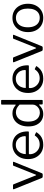

<svg xmlns="http://www.w3.org/2000/svg" viewBox="1297 -2079 792 3426"><g transform="rotate(-90 1693.0 -366.0)"><path d="M508 -530Q515 -530 518 -525.5Q521 -521 518 -515L315 -15Q310 0 292 0H256Q237 0 231 -14L29 -515Q27 -521 30 -525.5Q33 -530 40 -530H102Q108 -530 112 -527.5Q116 -525 118 -519L275 -126Q282 -107 291 -127L447 -519Q449 -525 452.5 -527.5Q456 -530 462 -530H508Z M654 -232Q654 -183 677.5 -142.5Q701 -102 740.5 -78Q780 -54 829 -54Q879 -54 918 -74.5Q957 -95 985 -137Q989 -141 991.5 -141.5Q994 -142 999 -140L1041 -119Q1050 -114 1043 -105Q1016 -65 983.5 -39.5Q951 -14 911 -2Q871 10 821 10Q747 10 690 -24Q633 -58 600 -119Q567 -180 567 -260Q567 -347 600.5 -409.5Q634 -472 691.5 -506Q749 -540 820 -540Q893 -540 947 -508Q1001 -476 1031 -415Q1061 -354 1061 -268Q1061 -261 1059.5 -254Q1058 -247 1046 -247H663Q659 -247 656.5 -242.5Q654 -238 654 -232ZM960 -302Q971 -302 974 -304.5Q977 -307 977 -316Q977 -359 958.5 -396.5Q940 -434 905.5 -457Q871 -480 822 -480Q768 -480 731 -454.5Q694 -429 675 -388Q656 -347 656 -302Z M1556 0Q1549 0 1545.5 -3.5Q1542 -7 1542 -14V-56Q1542 -64 1538.5 -65Q1535 -66 1529 -60Q1518 -50 1497.5 -33Q1477 -16 1446 -3Q1415 10 1372 10Q1309 10 1259 -20Q1209 -50 1179.5 -109.5Q1150 -169 1150 -257Q1150 -342 1179.5 -405.5Q1209 -469 1262.5 -504.5Q1316 -540 1384 -540Q1433 -540 1466 -524Q1499 -508 1524 -487Q1533 -480 1536.5 -481.5Q1540 -483 1540 -494V-729Q1540 -742 1551 -742H1612Q1623 -742 1623 -729V-16Q1623 -7 1620 -3.5Q1617 0 1607 0H1556ZM1539 -413Q1508 -444 1476 -461Q1444 -478 1404 -478Q1356 -478 1317.5 -453.5Q1279 -429 1257.5 -380Q1236 -331 1236 -260Q1236 -187 1258 -140.5Q1280 -94 1317 -72.5Q1354 -51 1398 -51Q1439 -51 1470.5 -70Q1502 -89 1520.5 -117Q1539 -145 1539 -172V-413Z M1834 -232Q1834 -183 1857.5 -142.5Q1881 -102 1920.5 -78Q1960 -54 2009 -54Q2059 -54 2098 -74.5Q2137 -95 2165 -137Q2169 -141 2171.5 -141.5Q2174 -142 2179 -140L2221 -119Q2230 -114 2223 -105Q2196 -65 2163.5 -39.5Q2131 -14 2091 -2Q2051 10 2001 10Q1927 10 1870 -24Q1813 -58 1780 -119Q1747 -180 1747 -260Q1747 -347 1780.5 -409.5Q1814 -472 1871.5 -506Q1929 -540 2000 -540Q2073 -540 2127 -508Q2181 -476 2211 -415Q2241 -354 2241 -268Q2241 -261 2239.5 -254Q2238 -247 2226 -247H1843Q1839 -247 1836.5 -242.5Q1834 -238 1834 -232ZM2140 -302Q2151 -302 2154 -304.5Q2157 -307 2157 -316Q2157 -359 2138.5 -396.5Q2120 -434 2085.5 -457Q2051 -480 2002 -480Q1948 -480 1911 -454.5Q1874 -429 1855 -388Q1836 -347 1836 -302Z M2774 -530Q2781 -530 2784 -525.5Q2787 -521 2784 -515L2581 -15Q2576 0 2558 0H2522Q2503 0 2497 -14L2295 -515Q2293 -521 2296 -525.5Q2299 -530 2306 -530H2368Q2374 -530 2378 -527.5Q2382 -525 2384 -519L2541 -126Q2548 -107 2557 -127L2713 -519Q2715 -525 2718.5 -527.5Q2722 -530 2728 -530H2774Z M3086 10Q3011 10 2953.5 -24.5Q2896 -59 2864.5 -120.5Q2833 -182 2833 -262Q2833 -345 2865.5 -407.5Q2898 -470 2955 -505Q3012 -540 3087 -540Q3163 -540 3219.5 -504.5Q3276 -469 3307.5 -406.5Q3339 -344 3339 -263Q3339 -183 3307 -121.5Q3275 -60 3218.5 -25Q3162 10 3086 10ZM3088 -53Q3140 -53 3177 -78.5Q3214 -104 3233.5 -151.5Q3253 -199 3253 -265Q3253 -331 3233 -378.5Q3213 -426 3176 -452Q3139 -478 3087 -478Q3036 -478 2998 -452Q2960 -426 2939.5 -378.5Q2919 -331 2919 -265Q2919 -200 2939.5 -152Q2960 -104 2998 -78.5Q3036 -53 3088 -53Z"/></g></svg>

Font: Libre Franklin Thin
Style: Regular
Weight: 400
Version: Version 3.000